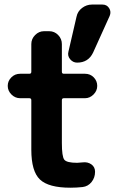

<svg xmlns="http://www.w3.org/2000/svg" viewBox="-20 -830 540 859"><path d="M438.5 -809.6Q458 -809.6 468.3 -793.5Q478.5 -777.3 470.7 -758.8L396.5 -594.7Q375 -549.8 325.2 -549.8Q306.6 -549.8 293.9 -564.9Q281.2 -580.1 286.1 -598.6L322.3 -754.9Q327.1 -779.3 347.2 -794.4Q367.2 -809.6 391.6 -809.6ZM265.6 -390.6Q256.8 -390.6 256.8 -381.8V-190.4Q256.8 -129.9 267.6 -115.7Q278.3 -101.6 325.2 -101.6Q332 -101.6 349.6 -103.5Q372.1 -106.4 388.7 -94.7Q405.3 -83 405.3 -61.5Q405.3 -35.2 389.6 -15.6Q374 3.9 349.6 6.8Q323.2 9.8 294.9 9.8Q197.3 9.8 158.7 -26.9Q120.1 -63.5 120.1 -160.2V-381.8Q120.1 -390.6 111.3 -390.6H70.3Q47.9 -390.6 31.2 -407.2Q14.6 -423.8 14.6 -445.8Q14.6 -467.8 30.8 -483.9Q46.9 -500 70.3 -500H111.3Q120.1 -500 120.1 -508.8V-632.8Q120.1 -656.2 137.2 -673.3Q154.3 -690.4 176.8 -690.4H200.2Q223.6 -690.4 240.2 -673.3Q256.8 -656.2 256.8 -632.8V-508.8Q256.8 -500 265.6 -500H360.4Q383.8 -500 399.4 -483.9Q415 -467.8 415 -445.8Q415 -423.8 398.4 -407.2Q381.8 -390.6 360.4 -390.6Z"/></svg>

Font: Rounded Mgen+ 1m bold
Style: Bold
Weight: 700
Designer: [Source Han Sans]
Ryoko NISHIZUKA  (kana & ideographs); Paul D. Hunt (Latin, Greek & Cyrillic); Wenlong ZHANG  (bopomofo
Version: Version 1.059.20150602